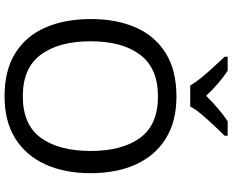

<svg xmlns="http://www.w3.org/2000/svg" viewBox="-106 -878 994 821"><g transform="rotate(90 390.5 -467.0)"><path d="M720 -358Q720 -247 682.5 -164.5Q645 -82 572 -36Q499 10 391 10Q280 10 206.5 -36Q133 -82 97 -165Q61 -248 61 -359Q61 -469 97 -551Q133 -633 206.5 -679Q280 -725 392 -725Q499 -725 572 -679.5Q645 -634 682.5 -551.5Q720 -469 720 -358ZM156 -358Q156 -223 213 -145.5Q270 -68 391 -68Q513 -68 569 -145.5Q625 -223 625 -358Q625 -493 569 -569.5Q513 -646 392 -646Q271 -646 213.5 -569.5Q156 -493 156 -358ZM345 -784Q332 -807 310 -833.5Q288 -860 264 -886Q240 -912 222 -931V-944H282Q308 -927 336 -903Q364 -879 389 -852Q416 -879 444 -903Q472 -927 498 -944H560V-931Q541 -912 516.5 -886Q492 -860 469.5 -833.5Q447 -807 435 -784Z"/></g></svg>

Font: Noto Sans Historical
Style: Regular
Weight: 400
Designer: Monotype Design Team
Foundry: Monotype Imaging Inc.
Version: Version 2.013; ttfautohint (v1.8.4.7-5d5b)